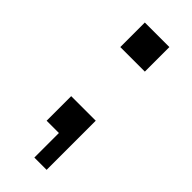

<svg xmlns="http://www.w3.org/2000/svg" viewBox="-172 -417 540 540"><g transform="rotate(45 97.5 -147.0)"><path d="M48.8 -293V-390.6H146.5V-293ZM48.8 0V-97.7H146.5V97.7H97.7V0Z"/></g></svg>

Font: BabelStone Runic Byrhtferth
Style: Regular
Weight: 400
Designer: Andrew West
Foundry: BabelStone
Version: Version 7.004;November 9, 2023